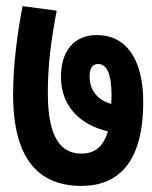

<svg xmlns="http://www.w3.org/2000/svg" viewBox="-20 -629 499 630"><path d="M450 -295C450 -437 392 -514 298 -514C220 -514 180 -458 180 -377C180 -276 248 -218 334 -198C320 -150 293 -125 247 -125C181 -125 138 -176 137 -317C136 -415 149 -505 166 -594L54 -609C38 -525 23 -420 23 -319C23 -97 115 -19 247 -19C368 -19 450 -96 450 -295ZM274 -378C274 -407 285 -419 302 -419C330 -419 346 -387 346 -315C346 -305 345 -296 345 -288C299 -301 274 -334 274 -378Z"/></svg>

Font: Noto Sans Devanagari ExtraCondensed
Style: Bold
Weight: 700
Width: 2
Designer: Jelle Bosma - Monotype Design Team
Foundry: Monotype Imaging Inc.
Version: Version 2.004